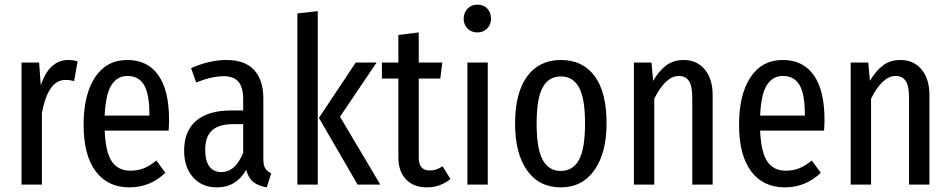

<svg xmlns="http://www.w3.org/2000/svg" viewBox="-20 -797 4102 829"><path d="M315 -532 300 -447Q280 -452 264 -452Q225 -452 200 -417Q175 -382 161 -310V0H73V-527H149L156 -429Q193 -538 275 -538Q297 -538 315 -532Z M708 -233H432Q436 -138 463.5 -99Q491 -60 542 -60Q575 -60 601 -70.5Q627 -81 655 -104L694 -51Q628 12 539 12Q445 12 393 -57.5Q341 -127 341 -258Q341 -389 390.5 -463.5Q440 -538 530 -538Q617 -538 663.5 -472.5Q710 -407 710 -279Q710 -257 708 -233ZM625 -305Q625 -391 602 -430Q579 -469 530 -469Q486 -469 461 -429.5Q436 -390 432 -298H625Z M1151 -49 1132 12Q1095 6 1073.5 -11.5Q1052 -29 1043 -64Q1000 12 917 12Q852 12 813.5 -31.5Q775 -75 775 -147Q775 -231 827 -275.5Q879 -320 978 -320H1030V-368Q1030 -420 1009.5 -444Q989 -468 946 -468Q895 -468 827 -441L805 -503Q886 -538 957 -538Q1038 -538 1077.5 -494.5Q1117 -451 1117 -372V-112Q1117 -84 1125 -70.5Q1133 -57 1151 -49ZM1030 -138V-261H988Q925 -261 895.5 -234Q866 -207 866 -151Q866 -103 884 -78.5Q902 -54 935 -54Q997 -54 1030 -138Z M1352 -749V0H1264V-739ZM1606 -527 1448 -293 1622 0H1524L1357 -288L1516 -527Z M1925 -24Q1880 12 1824 12Q1765 12 1732.5 -23Q1700 -58 1700 -117V-458H1629V-527H1700V-646L1788 -657V-527H1890L1881 -458H1788V-116Q1788 -61 1835 -61Q1851 -61 1863 -65Q1875 -69 1891 -79Z M2086 -527V0H1998V-527ZM2100 -716Q2100 -691 2083.5 -674Q2067 -657 2041 -657Q2015 -657 1998.5 -674Q1982 -691 1982 -716Q1982 -742 1998.5 -759.5Q2015 -777 2041 -777Q2068 -777 2084 -760Q2100 -743 2100 -716Z M2599 -264Q2599 -137 2546.5 -62.5Q2494 12 2401 12Q2308 12 2256 -61Q2204 -134 2204 -263Q2204 -396 2256 -467Q2308 -538 2402 -538Q2496 -538 2547.5 -468.5Q2599 -399 2599 -264ZM2297 -263Q2297 -155 2323 -107Q2349 -59 2401 -59Q2454 -59 2480 -107Q2506 -155 2506 -264Q2506 -372 2480 -419.5Q2454 -467 2402 -467Q2349 -467 2323 -419.5Q2297 -372 2297 -263Z M3057 -387V0H2969V-375Q2969 -426 2954.5 -447.5Q2940 -469 2911 -469Q2854 -469 2805 -371V0H2717V-527H2793L2800 -448Q2826 -492 2857 -515Q2888 -538 2932 -538Q2989 -538 3023 -497Q3057 -456 3057 -387Z M3538 -233H3262Q3266 -138 3293.5 -99Q3321 -60 3372 -60Q3405 -60 3431 -70.5Q3457 -81 3485 -104L3524 -51Q3458 12 3369 12Q3275 12 3223 -57.5Q3171 -127 3171 -258Q3171 -389 3220.5 -463.5Q3270 -538 3360 -538Q3447 -538 3493.5 -472.5Q3540 -407 3540 -279Q3540 -257 3538 -233ZM3455 -305Q3455 -391 3432 -430Q3409 -469 3360 -469Q3316 -469 3291 -429.5Q3266 -390 3262 -298H3455Z M3993 -387V0H3905V-375Q3905 -426 3890.5 -447.5Q3876 -469 3847 -469Q3790 -469 3741 -371V0H3653V-527H3729L3736 -448Q3762 -492 3793 -515Q3824 -538 3868 -538Q3925 -538 3959 -497Q3993 -456 3993 -387Z"/></svg>

Font: Fira Sans Extra Condensed
Style: Regular
Weight: 400
Width: 1
Designer: Carrois Corporate & Edenspiekermann AG
Foundry: Carrois Corporate GbR & Edenspiekermann AG
Version: Version 4.203